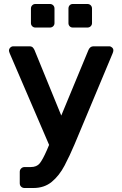

<svg xmlns="http://www.w3.org/2000/svg" viewBox="-20 -752 610 962"><path d="M103 190Q93 190 86 183.5Q79 177 79 166V109Q79 99 86 92Q93 85 103 85H134Q164 85 179 66.5Q194 48 215 0L226 -26L29 -484Q25 -494 25 -498Q25 -507 31.5 -513.5Q38 -520 47 -520H127Q139 -520 144.5 -514Q150 -508 153 -501L287 -173L423 -501Q426 -509 432.5 -514.5Q439 -520 451 -520H527Q535 -520 541.5 -514Q548 -508 548 -500Q548 -493 544 -484L354 -30Q330 27 303.5 77.5Q277 128 239.5 159Q202 190 147 190ZM345 -614Q335 -614 329 -620.5Q323 -627 323 -636V-709Q323 -719 329 -725.5Q335 -732 345 -732H418Q428 -732 434.5 -725.5Q441 -719 441 -709V-636Q441 -627 434.5 -620.5Q428 -614 418 -614ZM157 -614Q148 -614 141.5 -620.5Q135 -627 135 -636V-709Q135 -719 141.5 -725.5Q148 -732 157 -732H230Q240 -732 246.5 -725.5Q253 -719 253 -709V-636Q253 -627 246.5 -620.5Q240 -614 230 -614Z"/></svg>

Font: Rubik Medium
Style: Regular
Weight: 500
Designer: Hubert and Fischer
Foundry: Hubert and Fischer
Version: Version 2.300; ttfautohint (v1.8.4.7-5d5b);gftools[0.9.30]